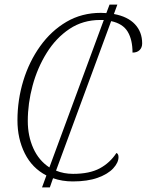

<svg xmlns="http://www.w3.org/2000/svg" viewBox="-20 -780 639 836"><path d="M163 36 182 -16Q120 -48 88 -112Q56 -176 56 -256Q56 -345 81.5 -428.5Q107 -512 155 -579Q203 -646 269.5 -685Q336 -724 419 -724Q431 -724 443 -723L457 -760H491L476 -719Q536 -708 567.5 -674.5Q599 -641 599 -591Q599 -573 588 -562Q577 -551 557 -551Q557 -607 536 -642Q515 -677 464 -688L224 -37Q258 -23 298 -23Q370 -23 414.5 -47Q459 -71 487 -114Q496 -110 496 -96Q496 -72 473 -47Q450 -22 405.5 -6Q361 10 297 10Q251 10 211 -4L197 36ZM101 -253Q101 -188 125 -134.5Q149 -81 195 -51L432 -693Q424 -693 416 -693Q341 -693 282.5 -654Q224 -615 183.5 -550Q143 -485 122 -407.5Q101 -330 101 -253Z"/></svg>

Font: Noto Serif ExtraLight
Style: Italic
Weight: 200
Italic angle: -12°
Designer: Monotype Design Team
Foundry: Monotype Imaging Inc.
Version: Version 2.014; ttfautohint (v1.8.4.7-5d5b)